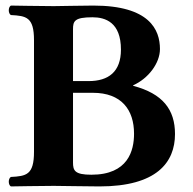

<svg xmlns="http://www.w3.org/2000/svg" viewBox="-20 -667 694 689"><path d="M173 -645C133 -645 19 -647 19 -647C9 -641 9 -619 19 -613C74 -610 102 -606 102 -523V-122C102 -39 74 -35 19 -32C9 -26 9 -4 19 2C19 2 133 0 173 0C213 0 277 2 337 2C542 2 608 -84 608 -186C608 -274 564 -331 458 -359V-361C512 -385 554 -440 554 -491C554 -560 517 -647 315 -647C265 -647 205 -645 173 -645ZM242 -334H313C416 -334 461 -273 461 -187C461 -127 440 -40 308 -40C248 -40 242 -55 242 -84ZM242 -562C242 -591 247 -605 312 -605C358 -605 414 -587 414 -489C414 -409 369 -376 298 -376H242Z"/></svg>

Font: Libertinus Serif
Style: Bold
Weight: 700
Designer: Philipp H. Poll, Khaled Hosny
Foundry: Caleb Maclennan
Version: Version 7.050;RELEASE